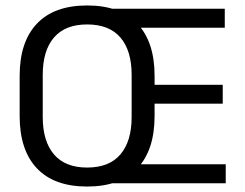

<svg xmlns="http://www.w3.org/2000/svg" viewBox="-20 -671 896 703"><path d="M299 12Q178 12 115 -54.8Q52 -121.5 52 -246V-393.5Q52 -517.5 115 -584.2Q178 -651 299 -651Q420 -651 483 -584.2Q546 -517.5 546 -393.5V-246Q546 -121.5 483 -54.8Q420 12 299 12ZM299 -57.5Q380 -57.5 421 -105.8Q462 -154 462 -242.5V-397Q462 -485.5 421 -533.5Q380 -581.5 299 -581.5Q218.5 -581.5 177.5 -533.5Q136.5 -485.5 136.5 -397V-242.5Q136.5 -154 177.5 -105.8Q218.5 -57.5 299 -57.5ZM378 0V-69.5H806.5V0ZM473 -291.5V-360.5H795.5V-291.5ZM377.5 -569.5V-639H803V-569.5Z"/></svg>

Font: Anek Odia Medium
Style: Regular
Weight: 400
Version: Version 1.003